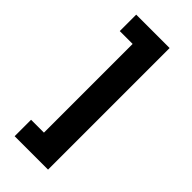

<svg xmlns="http://www.w3.org/2000/svg" viewBox="-286 -845 1024 1024"><g transform="rotate(45 225.5 -333.5)"><path d="M71 1V125H323V-792H71V-668H168V1Z"/></g></svg>

Font: Noto Sans Bengali Black
Style: Regular
Weight: 900
Designer: Jelle Bosma - Monotype Design Team
Foundry: Monotype Imaging Inc.
Version: Version 2.003